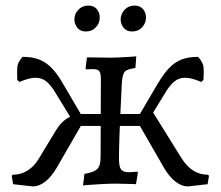

<svg xmlns="http://www.w3.org/2000/svg" viewBox="-20 -659 792 689"><path d="M98 10 27 2 22 -28 26 -32Q55 -32 79 -47Q103 -62 120 -91L180 -190Q195 -215 213.5 -229Q232 -243 257 -250H507L519 -272L631 -92Q649 -63 672.5 -47.5Q696 -32 726 -32L730 -28L725 2L654 10Q632 10 610 -7Q588 -24 569 -56L482 -207H270L183 -56Q164 -24 142 -7Q120 10 98 10ZM255 -202 179 -326Q163 -353 146.5 -366.5Q130 -380 107.5 -380Q85 -380 50 -365L42 -372Q41 -400 42 -417.5Q43 -435 61 -455Q96 -455 120.5 -445.5Q145 -436 165.5 -415Q186 -394 207 -357L284 -226ZM278 7 283 -35Q318 -41 329.5 -53Q341 -65 341 -95L342 -373Q342 -396 336.5 -403.5Q331 -411 314 -411Q307 -411 298 -410.5Q289 -410 289 -410L287 -414L292 -453Q292 -453 307.5 -453Q323 -453 343.5 -452.5Q364 -452 379 -452Q391 -452 406.5 -453Q422 -454 436.5 -454.5Q451 -455 460 -456Q469 -457 469 -457L466 -415Q435 -411 427 -401Q419 -391 417 -357Q415 -313 412.5 -262.5Q410 -212 408.5 -166Q407 -120 407 -89Q407 -61 414.5 -51Q422 -41 442 -41Q452 -41 462.5 -42Q473 -43 473 -43L475 -40L468 2Q468 2 460.5 1.5Q453 1 442 1Q431 1 419 0.5Q407 0 397 0Q374 0 346.5 1.5Q319 3 299 4.5Q279 6 278 7ZM497 -202 468 -226 545 -357Q567 -394 587 -415Q607 -436 631.5 -445.5Q656 -455 691 -455Q709 -435 710.5 -417.5Q712 -400 710 -372L702 -365Q667 -380 644.5 -380Q622 -380 605.5 -366.5Q589 -353 573 -326ZM454 -546Q434 -546 423.5 -559.5Q413 -573 413 -589Q413 -609 427 -624Q441 -639 463 -639Q483 -639 493.5 -626Q504 -613 504 -596Q504 -576 490 -561Q476 -546 454 -546ZM288 -546Q268 -546 257.5 -559.5Q247 -573 247 -589Q247 -609 261 -624Q275 -639 297 -639Q317 -639 327.5 -626Q338 -613 338 -596Q338 -576 324 -561Q310 -546 288 -546Z"/></svg>

Font: Alegreya
Style: Regular
Weight: 400
Designer: Juan Pablo del Peral
Foundry: Huerta Tipografica
Version: Version 2.009